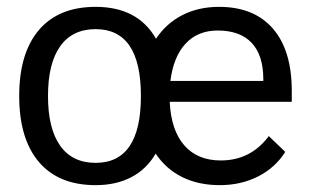

<svg xmlns="http://www.w3.org/2000/svg" viewBox="-20 -530 907 560"><path d="M831 -233H475Q479 -150 517.5 -106Q556 -62 624 -62Q711 -62 764 -133L812 -87Q783 -41 733 -15.5Q683 10 621 10Q559 10 511.5 -13.5Q464 -37 434 -82Q408 -37 363.5 -13.5Q319 10 259 10Q151 10 93.5 -57.5Q36 -125 36 -250Q36 -375 93.5 -442.5Q151 -510 259 -510Q382 -510 435 -417Q465 -462 512 -486Q559 -510 619 -510Q721 -510 776 -446.5Q831 -383 831 -265ZM391 -250Q391 -445 259 -445Q191 -445 155.5 -395Q120 -345 120 -250Q120 -155 155.5 -105Q191 -55 259 -55Q391 -55 391 -250ZM748 -299Q748 -369 714 -405Q680 -441 615 -441Q557 -441 521.5 -403Q486 -365 477 -294H748Z"/></svg>

Font: Sarabun
Style: Regular
Weight: 400
Designer: Suppakit Chalermlarp | Katatrad Co.,Ltd.
Foundry: Cadson Demak Co.,Ltd.
Version: Version 1.000; ttfautohint (v1.6)